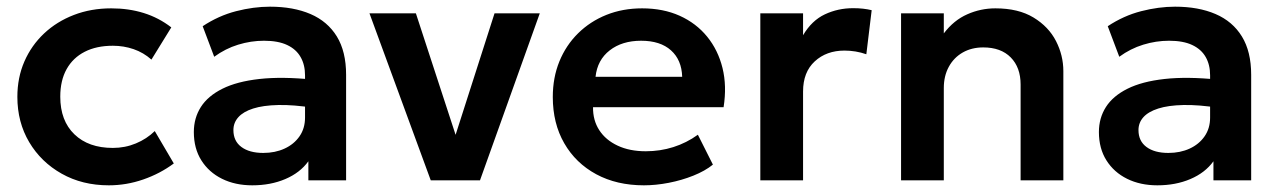

<svg xmlns="http://www.w3.org/2000/svg" viewBox="-20 -540 3834 575"><path d="M306 15Q226.5 15 164.8 -19.8Q103 -54.5 67.5 -114.2Q32 -174 32 -250Q32 -307.5 53 -355.8Q74 -404 112 -439.8Q150 -475.5 201.2 -495.2Q252.5 -515 313 -515Q365.5 -515 410.5 -501Q455.5 -487 493 -458L433.5 -361.5Q410 -382.5 380.2 -392.8Q350.5 -403 318 -403Q269 -403 233.8 -385Q198.5 -367 179.5 -333Q160.5 -299 160.5 -250.5Q160.5 -178.5 202.8 -137.8Q245 -97 318 -97Q354.5 -97 387 -110.5Q419.5 -124 443.5 -147.5L500.5 -50.5Q459.5 -20 409 -2.5Q358.5 15 306 15Z M735.5 15Q684.5 15 645 -4.5Q605.5 -24 583 -59.8Q560.5 -95.5 560.5 -144.5Q560.5 -186.5 581.5 -219.5Q602.5 -252.5 646 -274.2Q689.5 -296 757.2 -303.5Q825 -311 918 -301.5L920 -217Q859 -226.5 813.5 -225.5Q768 -224.5 738.2 -215Q708.5 -205.5 693.8 -189Q679 -172.5 679 -150.5Q679 -117.5 703 -99.8Q727 -82 768.5 -82Q804 -82 832.2 -95Q860.5 -108 877 -131.8Q893.5 -155.5 893.5 -188V-314.5Q893.5 -346 880.2 -369.2Q867 -392.5 840 -405.2Q813 -418 770.5 -418Q731.5 -418 693.2 -406.2Q655 -394.5 621.5 -370L587 -461.5Q634.5 -493 687 -506.5Q739.5 -520 788.5 -520Q858.5 -520 909.8 -498Q961 -476 988.8 -430.8Q1016.5 -385.5 1016.5 -316V0H903.5V-57Q878.5 -22.5 834.5 -3.8Q790.5 15 735.5 15Z M1270 0 1086.5 -500H1225.5L1353 -110H1336L1461 -500H1596.5L1417.5 0Z M1908.5 15Q1827 15 1765.5 -18.2Q1704 -51.5 1669.8 -111Q1635.5 -170.5 1635.5 -249.5Q1635.5 -307.5 1655.2 -356Q1675 -404.5 1711.2 -440.2Q1747.5 -476 1796.2 -495.5Q1845 -515 1903 -515Q1966 -515 2015.5 -492.8Q2065 -470.5 2097.8 -430.2Q2130.5 -390 2143.8 -336.2Q2157 -282.5 2147 -219H1756Q1755.5 -179.5 1774.8 -150Q1794 -120.5 1829.8 -103.8Q1865.5 -87 1914 -87Q1957 -87 1996.5 -99.5Q2036 -112 2070 -136.5L2115 -47Q2091.5 -28 2056.5 -14Q2021.5 0 1982.8 7.5Q1944 15 1908.5 15ZM1763.5 -310H2023Q2021.5 -360.5 1989.5 -389.2Q1957.5 -418 1900 -418Q1843 -418 1806 -389.2Q1769 -360.5 1763.5 -310Z M2257 0V-500H2385V-434.5Q2411 -478.5 2450.2 -497Q2489.5 -515.5 2535 -515.5Q2551 -515.5 2564.5 -514Q2578 -512.5 2590.5 -509.5L2574.5 -377.5Q2559 -383 2542.2 -385.8Q2525.5 -388.5 2509 -388.5Q2455 -388.5 2420 -356.2Q2385 -324 2385 -266V0Z M2678.5 0V-500H2806.5V-440Q2836.5 -479.5 2876.8 -497.2Q2917 -515 2961 -515Q3030 -515 3075.2 -487.5Q3120.5 -460 3142.5 -417Q3164.5 -374 3164.5 -327V0H3036.5V-287Q3036.5 -338 3007 -368Q2977.5 -398 2924.5 -398Q2890 -398 2863.2 -382.8Q2836.5 -367.5 2821.5 -340Q2806.5 -312.5 2806.5 -276.5V0Z M3446 15Q3395 15 3355.5 -4.5Q3316 -24 3293.5 -59.8Q3271 -95.5 3271 -144.5Q3271 -186.5 3292 -219.5Q3313 -252.5 3356.5 -274.2Q3400 -296 3467.8 -303.5Q3535.5 -311 3628.5 -301.5L3630.5 -217Q3569.5 -226.5 3524 -225.5Q3478.5 -224.5 3448.8 -215Q3419 -205.5 3404.2 -189Q3389.5 -172.5 3389.5 -150.5Q3389.5 -117.5 3413.5 -99.8Q3437.5 -82 3479 -82Q3514.5 -82 3542.8 -95Q3571 -108 3587.5 -131.8Q3604 -155.5 3604 -188V-314.5Q3604 -346 3590.8 -369.2Q3577.5 -392.5 3550.5 -405.2Q3523.5 -418 3481 -418Q3442 -418 3403.8 -406.2Q3365.5 -394.5 3332 -370L3297.5 -461.5Q3345 -493 3397.5 -506.5Q3450 -520 3499 -520Q3569 -520 3620.2 -498Q3671.5 -476 3699.2 -430.8Q3727 -385.5 3727 -316V0H3614V-57Q3589 -22.5 3545 -3.8Q3501 15 3446 15Z"/></svg>

Font: Geologica Thin Roman Medium
Style: Regular
Weight: 500
Version: Version 1.010;gftools[0.9.28]